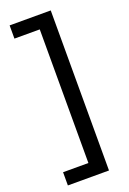

<svg xmlns="http://www.w3.org/2000/svg" viewBox="-165 -770 659 983"><g transform="rotate(-20 164.5 -278.0)"><path d="M25 86H163V-642H25V-714H249V158H25Z"/></g></svg>

Font: Noto Sans Indic Siyaq Numbers
Style: Regular
Weight: 400
Designer: Monotype Design Team
Foundry: Monotype Imaging Inc.
Version: Version 2.002; ttfautohint (v1.8.4.7-5d5b)